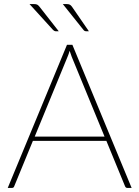

<svg xmlns="http://www.w3.org/2000/svg" viewBox="-20 -923 684 943"><path d="M493.5 -252 332.5 -643.5Q327 -657 322 -673.5Q317.5 -657 311.5 -643.5L150.5 -252ZM626.5 0H605Q597.5 0 594 -8.5L502.5 -231H141.5L50 -8.5Q47.5 0 38.5 0H18L309 -703H335.5ZM307.5 -903Q317.5 -903 323 -900Q328.5 -897 333.5 -890L416.5 -769.5H403Q395.5 -769.5 390.5 -775.5L288.5 -903ZM147.5 -903Q157.5 -903 162.8 -900.2Q168 -897.5 174 -890L268.5 -769.5H254Q247.5 -769.5 241 -775.5L125 -903Z"/></svg>

Font: Lato 2
Style: Regular
Weight: 200
Designer: Lukasz Dziedzic with Adam Twardoch and Botio Nikoltchev
Foundry: tyPoland Lukasz Dziedzic
Version: Version 2.015; 2015-08-06; http://www.latofonts.com/